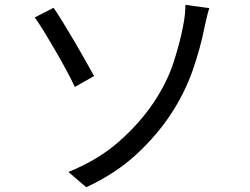

<svg xmlns="http://www.w3.org/2000/svg" viewBox="-20 -751 1040 798"><path d="M264.3 -36.2Q389.2 -86.8 475.3 -163.3Q561.4 -239.7 617.4 -323Q674.8 -408.6 702.2 -494.1Q729.6 -579.6 742.2 -649.2Q746.3 -668.7 748.6 -692.9Q750.8 -717.2 750.5 -730.8L849.9 -717.3Q843.5 -697.3 838.3 -674.5Q833.1 -651.6 830.1 -638.4Q812.6 -549 780.4 -457.4Q748.2 -365.9 693.2 -281.3Q634.6 -190.7 547.9 -110.3Q461.3 -30 338.6 27.2ZM202.7 -718.6Q219.6 -694.3 242.7 -656.6Q265.8 -619 290.5 -576.9Q315.2 -534.8 336.4 -497.1Q357.6 -459.5 371 -434.9L291.1 -389.6Q275.4 -423.3 253.2 -464.2Q231 -505.2 206.9 -546.5Q182.9 -587.8 161.4 -622.5Q139.9 -657.2 124.4 -678.5Z"/></svg>

Font: Noto Sans JP
Style: Regular
Weight: 100
Designer: Ryoko NISHIZUKA 西塚涼子 (kana, bopomofo & ideographs); Paul D. Hunt (Latin, Greek & Cyrillic); Sandoll Communications 산돌커뮤니
Foundry: Adobe
Version: Version 2.004;hotconv 1.0.118;makeotfexe 2.5.65603